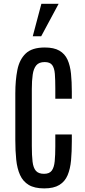

<svg xmlns="http://www.w3.org/2000/svg" viewBox="-20 -994 453 1022"><path d="M215.3 8.8Q163.6 8.8 132.8 -9.8Q102.1 -28.3 86.7 -62.5Q71.3 -96.7 66.4 -143.8Q61.5 -190.9 61.5 -248V-496.6Q61.5 -566.9 72.5 -622.1Q83.5 -677.2 116.9 -709.2Q150.4 -741.2 218.3 -741.2Q267.1 -741.2 296.1 -724.4Q325.2 -707.5 339.4 -676.3Q353.5 -645 357.9 -601.8Q362.3 -558.6 362.3 -506.3V-468.3H274.4V-523.9Q274.4 -569.8 272 -600.8Q269.5 -631.8 257.8 -647.7Q246.1 -663.6 217.8 -663.6Q187.5 -663.6 173.1 -646.2Q158.7 -628.9 154.1 -596.7Q149.4 -564.5 149.4 -520.5V-216.8Q149.4 -166.5 153.3 -133.5Q157.2 -100.6 171.1 -84.7Q185.1 -68.8 214.4 -68.8Q243.2 -68.8 255.6 -85.9Q268.1 -103 271.2 -135.7Q274.4 -168.5 274.4 -214.4V-278.3H362.3V-242.2Q362.3 -186.5 358.2 -140.6Q354 -94.7 339.8 -61.3Q325.7 -27.8 295.9 -9.5Q266.1 8.8 215.3 8.8ZM154.3 -800.8 200.2 -973.6H292L199.2 -800.8Z"/></svg>

Font: AntonioLight
Style: Regular
Weight: 300
Designer: Vernon Adams
Foundry: Vernon Adams
Version: Version 1.002